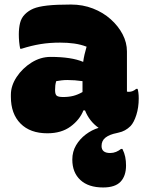

<svg xmlns="http://www.w3.org/2000/svg" viewBox="-20 -578 640 847"><path d="M540 -351V-174Q542 -173 549 -173Q566 -173 581 -186H587Q589 -180 590.5 -169Q592 -158 592 -144Q592 -104 581.5 -71Q571 -38 556 -22Q533 1 503 7Q499 8 495 9Q464 15 446 28.5Q428 42 428 66Q428 97 466 97Q480 97 492 92Q504 87 514 79H520Q529 97 532.5 114.5Q536 132 536 152Q536 198 512 223.5Q488 249 435 249Q370 249 334.5 216Q299 183 299 126Q299 91 315.5 63Q332 35 358.5 15Q385 -5 415 -14Q374 -43 355 -91H348Q332 -50 291.5 -20Q251 10 189 10Q113 10 70.5 -33Q28 -76 28 -151V-160Q28 -200 53.5 -238.5Q79 -277 119 -302Q159 -327 203 -327Q249 -327 285 -321.5Q321 -316 347 -305Q349 -321 353 -338Q357 -355 362 -372Q336 -382 307 -386Q278 -390 245 -390Q199 -390 159 -383.5Q119 -377 75 -363H69Q63 -393 63 -426Q63 -454 68.5 -476.5Q74 -499 90 -515Q106 -531 127.5 -540Q149 -549 188 -553.5Q227 -558 293 -558Q345 -558 390 -540.5Q435 -523 468.5 -493Q502 -463 521 -426.5Q540 -390 540 -351ZM223 -180Q223 -162 230 -156Q237 -150 259 -150Q283 -150 303 -155Q323 -160 344 -172V-220Q310 -225 277 -225Q264 -225 251.5 -223.5Q239 -222 228 -220Q225 -210 224 -201.5Q223 -193 223 -182Z"/></svg>

Font: Recursive Sn Csl St Blk
Style: Regular
Weight: 900
Version: Version 1.079;hotconv 1.0.112;makeotfexe 2.5.65598; ttfautoh